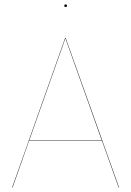

<svg xmlns="http://www.w3.org/2000/svg" viewBox="-20 -852 596 872"><path d="M443 -213H112L37 0H35L276 -680H278L521 0H519ZM442 -215 277 -678 113 -215ZM284 -826Q284 -820 278 -820Q272 -820 272 -826Q272 -832 278 -832Q284 -832 284 -826Z"/></svg>

Font: FiraGO Two
Style: Regular
Weight: 100
Designer: bBox Type
Foundry: bBox Type GmbH
Version: Version 1.001